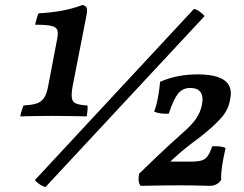

<svg xmlns="http://www.w3.org/2000/svg" viewBox="-20 -750 986 777"><path d="M314 -730Q328 -726 331 -717.5Q334 -709 330 -688L274 -402Q268 -368 271 -352Q274 -336 289 -330.5Q304 -325 334 -323Q335 -313 334 -302Q333 -291 331 -279Q310 -280 287 -280Q264 -280 240.5 -280.5Q217 -281 195 -281Q164 -281 127.5 -280.5Q91 -280 62 -279Q64 -290 67.5 -301.5Q71 -313 75 -323Q107 -325 126 -330.5Q145 -336 157 -352Q169 -368 175 -402L210 -585Q216 -613 212.5 -626.5Q209 -640 189 -645Q169 -650 122 -650Q125 -662 128 -673.5Q131 -685 136 -696Q189 -699 232 -707Q275 -715 314 -730ZM164 7Q150 3 138.5 -5.5Q127 -14 121 -21L765 -714Q778 -711 789.5 -702Q801 -693 808 -685ZM549 2Q542 -7 541 -19.5Q540 -32 543 -47Q585 -88 613.5 -115Q642 -142 666.5 -164.5Q691 -187 720 -213Q755 -243 773 -269Q791 -295 797 -325Q804 -359 792 -376.5Q780 -394 750 -394Q719 -394 700.5 -371Q682 -348 663 -290Q646 -289 631.5 -291Q617 -293 604 -298Q614 -326 619.5 -356.5Q625 -387 628 -419Q665 -435 702 -442Q739 -449 780 -449Q831 -449 862.5 -438Q894 -427 906.5 -404.5Q919 -382 911 -346Q904 -305 874.5 -272Q845 -239 792 -197Q758 -172 735.5 -154Q713 -136 692.5 -117.5Q672 -99 644 -73L650 -96H752Q780 -96 795.5 -100.5Q811 -105 820.5 -118.5Q830 -132 839 -158Q853 -159 868 -157.5Q883 -156 893 -151Q883 -108 878.5 -77Q874 -46 875 -22Q867 -10 855.5 -4Q844 2 829 2Q824 2 807.5 1.5Q791 1 765 0.5Q739 0 707 0Q673 0 638.5 0.5Q604 1 549 2Z"/></svg>

Font: Vollkorn Medium
Style: Italic
Weight: 500
Italic angle: -11°
Designer: Friedrich Althausen
Foundry: Friedrich Althausen
Version: Version 5.000